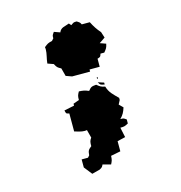

<svg xmlns="http://www.w3.org/2000/svg" viewBox="-103 -693 826 876"><g transform="rotate(-15 310.0 -255.0)"><path d="M300 -600C278 -591 261 -593 252 -571L224 -581C215 -567 214 -570 214 -553L205 -543C186 -539 182 -536 167 -524C167 -520 168 -517 168 -514C168 -492 160 -472 158 -449L186 -439C195 -422 197 -420 214 -411L224 -373L252 -363H337V-373H385V-411C400 -416 399 -415 404 -430H422C434 -445 437 -448 441 -467L413 -477L441 -496L432 -524C416 -542 405 -559 394 -581H356C350 -592 352 -590 337 -600C320 -600 323 -599 309 -590ZM363 -323C363 -323 364 -331 362 -331C357 -331 359 -319 363 -323ZM358 -307C367 -291 367 -293 386 -289V-298ZM310 -279C291 -287 283 -288 264 -289C255 -273 254 -269 254 -251L226 -241V-232L178 -222C182 -206 180 -207 196 -203V-118C215 -113 227 -108 242 -108C245 -108 250 -108 254 -109L264 -71C255 -58 254 -52 254 -33C238 -20 236 -17 234 5L226 14H196V52L226 90L264 80C279 71 276 72 282 61L320 71C328 55 329 52 330 33L376 24V-24L414 -33L404 -80C422 -80 426 -81 442 -90V-109C428 -118 431 -118 414 -118C430 -134 435 -145 442 -166L424 -184L434 -203V-213C412 -235 394 -250 386 -279C367 -283 363 -286 348 -298C326 -296 323 -295 310 -279ZM178 -156 188 -147Z"/></g></svg>

Font: GNUTypewriter
Style: Standard
Weight: 400
Version: Version 001.000